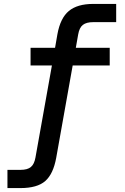

<svg xmlns="http://www.w3.org/2000/svg" viewBox="-20 -740 640 980"><path d="M18 220V127H85Q120 127 137.5 112.5Q155 98 161 64L245 -406H136V-496H261L273 -565Q288 -648 331.5 -684Q375 -720 456 -720H573V-627H456Q421 -627 403 -613Q385 -599 379 -564L367 -496H540V-406H351L267 65Q252 148 211 184Q170 220 84 220Z"/></svg>

Font: DM Mono Medium
Style: Regular
Weight: 500
Designer: Colophon Foundry
Foundry: Colophon Foundry
Version: Version 1.000; ttfautohint (v1.8.2.53-6de2)